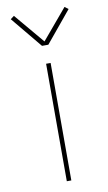

<svg xmlns="http://www.w3.org/2000/svg" viewBox="-86 -794 472 837"><g transform="rotate(-10 150.0 -375.0)"><path d="M140 0V-520H160V0ZM136 -600 22 -738 38 -750 150 -617 262 -750 278 -738 164 -600Z"/></g></svg>

Font: Iosevka Aile Thin
Style: Regular
Weight: 100
Designer: Belleve Invis
Foundry: Belleve Invis
Version: Version 31.1.0; ttfautohint (v1.8.4)